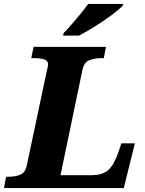

<svg xmlns="http://www.w3.org/2000/svg" viewBox="-44 -951 731 971"><path d="M-24 0 -13 -57H0Q32 -57 57.5 -67Q83 -77 91 -112L192 -589Q195 -602 197 -610.5Q199 -619 199 -625Q199 -645 178.5 -651Q158 -657 127 -657H114L126 -714H492L481 -657H468Q435 -657 408 -646.5Q381 -636 373 -598L262 -65H417Q475 -65 504 -91.5Q533 -118 555 -182L570 -226H638L582 0ZM275 -771 278 -784Q297 -803 319.5 -829Q342 -855 364 -882Q386 -909 402 -931H579L576 -921Q564 -909 539 -889Q514 -869 481.5 -847Q449 -825 416 -805Q383 -785 355 -771Z"/></svg>

Font: Noto Serif ExtraBold
Style: Italic
Weight: 800
Italic angle: -12°
Designer: Monotype Design Team
Foundry: Monotype Imaging Inc.
Version: Version 2.013